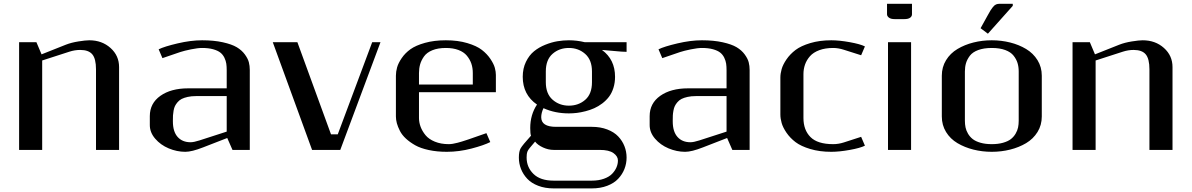

<svg xmlns="http://www.w3.org/2000/svg" viewBox="-20 -812 6454 1040"><path d="M83.5 0V-583.5H177.2L205.1 -517.6L336.4 -569.8Q366.2 -581.5 404.8 -587.6Q443.4 -593.8 463.4 -593.8Q532.2 -593.8 578.6 -552.2Q625 -510.7 625 -448.7V0H500V-436.5Q500 -493.7 480 -517.6Q460 -541.5 414.6 -541.5Q385.3 -541.5 356.4 -532.2L208.5 -484.4V0Z M1074.7 -552.2Q1051.3 -552.2 1014.6 -544.7Q978 -537.1 957 -530.3L859.9 -497.1L839.4 -544.9Q870.1 -560.1 941.7 -576.9Q1013.2 -593.8 1074.7 -593.8Q1138.7 -593.8 1187 -583Q1235.4 -572.3 1262.5 -556.2Q1289.6 -540 1306.2 -517.3Q1322.8 -494.6 1327.9 -474.9Q1333 -455.1 1333 -433.1V0H1239.3L1210.9 -64.5L1080.1 -13.7Q1019 10.3 983.9 10.3Q938 10.3 893.8 -8.3Q849.6 -26.9 820.6 -60.8Q791.5 -94.7 791.5 -134.3V-183.1Q791.5 -252.4 848.9 -293Q906.2 -333.5 999.5 -333.5H1208V-431.2Q1208 -451.7 1205.8 -467Q1203.6 -482.4 1195.6 -499.3Q1187.5 -516.1 1173.6 -527.1Q1159.7 -538.1 1134.5 -545.2Q1109.4 -552.2 1074.7 -552.2ZM1208 -291.5H1041.5Q1016.6 -291.5 996.8 -287.1Q977.1 -282.7 964.1 -276.1Q951.2 -269.5 941.9 -258.5Q932.6 -247.6 927.7 -237.5Q922.9 -227.5 920.2 -212.4Q917.5 -197.3 917 -186.8Q916.5 -176.3 916.5 -160.6V-154.3Q916.5 -99.1 942.1 -70.3Q967.8 -41.5 1012.2 -41.5Q1029.8 -41.5 1060.1 -51.3L1208 -99.1Z M1823.2 0H1670.4Q1670.4 0 1457.5 -583.5H1590.8L1772.9 -84.5H1809.6L1996.1 -583.5H2041Z M2410.6 -31.2Q2420.9 -31.2 2433.1 -33.2Q2445.3 -35.2 2458.7 -38.8Q2472.2 -42.5 2481.4 -45.2Q2490.7 -47.9 2503.2 -52.2Q2515.6 -56.6 2518.1 -57.1L2614.7 -90.8L2635.7 -42.5Q2601.1 -24.9 2533.9 -7.3Q2466.8 10.3 2400.4 10.3Q2346.7 10.3 2302.5 0.7Q2258.3 -8.8 2229.2 -25.1Q2200.2 -41.5 2179 -61Q2157.7 -80.6 2146.2 -103Q2134.8 -125.5 2129.6 -144.5Q2124.5 -163.6 2124.5 -181.2V-401.9Q2124.5 -423.8 2130.9 -446.8Q2137.2 -469.7 2155.8 -497.1Q2174.3 -524.4 2203.1 -545.2Q2231.9 -565.9 2281.7 -579.8Q2331.5 -593.8 2395 -593.8Q2460.4 -593.8 2511.2 -578.6Q2562 -563.5 2590.1 -541.7Q2618.2 -520 2636.5 -492.7Q2654.8 -465.3 2660.4 -444.3Q2666 -423.3 2666 -406.2V-312.5H2249.5V-172.9Q2249.5 -148.9 2258.3 -125.2Q2267.1 -101.6 2284.9 -79.8Q2302.7 -58.1 2335.4 -44.7Q2368.2 -31.2 2410.6 -31.2ZM2249.5 -354H2541V-416.5Q2541 -444.3 2533 -467.8Q2524.9 -491.2 2508.5 -510.7Q2492.2 -530.3 2463.1 -541.3Q2434.1 -552.2 2395 -552.2Q2352.1 -552.2 2321.8 -539.8Q2291.5 -527.3 2276.6 -506.1Q2261.7 -484.9 2255.6 -463.1Q2249.5 -441.4 2249.5 -416.5Z M2832.5 41.5Q2832.5 93.8 2869.6 130.1Q2906.7 166.5 2979 166.5H3185.5Q3222.7 166.5 3251.2 156.2Q3279.8 146 3295.7 129.4Q3311.5 112.8 3319.3 94.5Q3327.1 76.2 3327.1 57.1Q3327.1 34.7 3303 17.3Q3278.8 0 3229 0H2979Q2950.2 0 2921.4 -13.2Q2892.6 -26.4 2878.4 -44.9Q2874.5 -40 2867.2 -31.7Q2859.9 -23.4 2857.7 -20.5Q2855.5 -17.6 2850.6 -12Q2845.7 -6.3 2844.5 -4.2Q2843.3 -2 2840.3 2.2Q2837.4 6.3 2836.9 9Q2836.4 11.7 2835 15.4Q2833.5 19 2833.5 22.9Q2833.5 26.9 2833 31Q2832.5 35.2 2832.5 41.5ZM2936.5 -366.7Q2936.5 -304.2 2973.1 -272Q3009.8 -239.7 3061.5 -239.7Q3113.8 -239.7 3150.1 -271.5Q3186.5 -303.2 3186.5 -366.7V-424.8Q3186.5 -487.3 3149.9 -519.8Q3113.3 -552.2 3061.5 -552.2Q3009.3 -552.2 2972.9 -520.3Q2936.5 -488.3 2936.5 -424.8ZM2811.5 -396Q2811.5 -441.4 2828.9 -477.1Q2846.2 -512.7 2872.6 -534.2Q2898.9 -555.7 2933.6 -569.6Q2968.3 -583.5 2999.5 -588.6Q3030.8 -593.8 3061.5 -593.8Q3104.5 -593.8 3147 -583.5H3374V-531.2Q3353 -531.2 3304.9 -535.9Q3256.8 -540.5 3240.7 -541.5Q3311.5 -489.7 3311.5 -396Q3311.5 -363.3 3302.5 -335.2Q3293.5 -307.1 3278.3 -287.4Q3263.2 -267.6 3242.2 -251.7Q3221.2 -235.8 3198.7 -225.8Q3176.3 -215.8 3151.4 -209.5Q3126.5 -203.1 3104.5 -200.4Q3082.5 -197.8 3061.5 -197.8Q2985.8 -197.8 2923.8 -226.1Q2911.6 -200.2 2911.6 -177.2Q2911.6 -125 2991.7 -125H3185.5Q3232.4 -125 3269.3 -110.8Q3306.2 -96.7 3328.6 -73Q3351.1 -49.3 3362.5 -20Q3374 9.3 3374 41.5Q3374 73.7 3362.5 103Q3351.1 132.3 3328.6 156.2Q3306.2 180.2 3269.3 194.3Q3232.4 208.5 3185.5 208.5H2979Q2932.1 208.5 2895.3 194.3Q2858.4 180.2 2835.9 156.2Q2813.5 132.3 2802 103Q2790.5 73.7 2790.5 41.5Q2790.5 7.8 2800.5 -9.3Q2810.5 -26.4 2856.4 -77.1Q2852.1 -85.9 2852.1 -118.7Q2852.1 -190.4 2888.7 -245.6Q2811.5 -298.8 2811.5 -396Z M3782.2 -552.2Q3758.8 -552.2 3722.2 -544.7Q3685.5 -537.1 3664.6 -530.3L3567.4 -497.1L3546.9 -544.9Q3577.6 -560.1 3649.2 -576.9Q3720.7 -593.8 3782.2 -593.8Q3846.2 -593.8 3894.5 -583Q3942.9 -572.3 3970 -556.2Q3997.1 -540 4013.7 -517.3Q4030.3 -494.6 4035.4 -474.9Q4040.5 -455.1 4040.5 -433.1V0H3946.8L3918.5 -64.5L3787.6 -13.7Q3726.6 10.3 3691.4 10.3Q3645.5 10.3 3601.3 -8.3Q3557.1 -26.9 3528.1 -60.8Q3499 -94.7 3499 -134.3V-183.1Q3499 -252.4 3556.4 -293Q3613.8 -333.5 3707 -333.5H3915.5V-431.2Q3915.5 -451.7 3913.3 -467Q3911.1 -482.4 3903.1 -499.3Q3895 -516.1 3881.1 -527.1Q3867.2 -538.1 3842 -545.2Q3816.9 -552.2 3782.2 -552.2ZM3915.5 -291.5H3749Q3724.1 -291.5 3704.3 -287.1Q3684.6 -282.7 3671.6 -276.1Q3658.7 -269.5 3649.4 -258.5Q3640.1 -247.6 3635.3 -237.5Q3630.4 -227.5 3627.7 -212.4Q3625 -197.3 3624.5 -186.8Q3624 -176.3 3624 -160.6V-154.3Q3624 -99.1 3649.7 -70.3Q3675.3 -41.5 3719.7 -41.5Q3737.3 -41.5 3767.6 -51.3L3915.5 -99.1Z M4207 -391.6Q4207 -413.6 4213.9 -437.7Q4220.7 -461.9 4240.2 -490.5Q4259.8 -519 4289.1 -541.3Q4318.4 -563.5 4368.9 -578.6Q4419.4 -593.8 4482.9 -593.8Q4526.4 -593.8 4583.3 -583.5Q4640.1 -573.2 4665 -560.5L4644.5 -512.7L4550.8 -542.5Q4520.5 -552.2 4493.2 -552.2Q4450.2 -552.2 4418 -540.3Q4385.7 -528.3 4367.4 -507.6Q4349.1 -486.8 4340.6 -462.4Q4332 -438 4332 -410.6V-172.9Q4332 -107.9 4370.1 -69.6Q4408.2 -31.2 4493.2 -31.2Q4522 -31.2 4550.8 -40.5L4644.5 -70.8L4665 -22.9Q4640.1 -10.3 4583.3 0Q4526.4 10.3 4482.9 10.3Q4419.4 10.3 4368.9 -4.9Q4318.4 -20 4289.1 -42.2Q4259.8 -64.5 4240.2 -93Q4220.7 -121.6 4213.9 -145.8Q4207 -169.9 4207 -191.9Z M4784.7 -791.5H4919.9V-734.4Q4919.9 -723.6 4909.9 -716.1Q4899.9 -708.5 4878.4 -708.5H4826.2Q4805.2 -708.5 4794.9 -716.6Q4784.7 -724.6 4784.7 -734.4ZM4790 0V-583.5H4915V0Z M5465.8 -780.3 5331.1 -629.4 5291.5 -659.2 5330.1 -729Q5341.3 -749 5345.7 -756.3Q5350.1 -763.7 5358.6 -774.2Q5367.2 -784.7 5375.5 -788.1Q5383.8 -791.5 5395 -791.5H5465.8ZM5206.5 -158.2Q5206.5 -138.7 5210 -121.8Q5213.4 -105 5223.4 -87.9Q5233.4 -70.8 5249 -58.6Q5264.6 -46.4 5291 -38.8Q5317.4 -31.2 5352.1 -31.2Q5386.7 -31.2 5413.3 -38.8Q5439.9 -46.4 5455.6 -58.6Q5471.2 -70.8 5481.2 -87.9Q5491.2 -105 5494.6 -121.8Q5498 -138.7 5498 -158.2V-424.8Q5498 -449.7 5491.7 -470.5Q5485.4 -491.2 5470.2 -510.5Q5455.1 -529.8 5425 -541Q5395 -552.2 5352.1 -552.2Q5309.1 -552.2 5278.8 -541Q5248.5 -529.8 5233.6 -510.3Q5218.8 -490.7 5212.6 -470.2Q5206.5 -449.7 5206.5 -424.8ZM5081.5 -181.2V-401.9Q5081.5 -448.7 5104.5 -486.1Q5127.4 -523.4 5166.3 -546.6Q5205.1 -569.8 5252.7 -581.8Q5300.3 -593.8 5352.1 -593.8Q5403.8 -593.8 5451.7 -581.8Q5499.5 -569.8 5538.1 -546.6Q5576.7 -523.4 5599.9 -486.1Q5623 -448.7 5623 -401.9V-181.2Q5623 -134.3 5599.9 -96.9Q5576.7 -59.6 5538.1 -36.6Q5499.5 -13.7 5451.7 -1.7Q5403.8 10.3 5352.1 10.3Q5300.3 10.3 5252.7 -1.7Q5205.1 -13.7 5166.3 -36.6Q5127.4 -59.6 5104.5 -96.9Q5081.5 -134.3 5081.5 -181.2Z M5789.6 0V-583.5H5883.3L5911.1 -517.6L6042.5 -569.8Q6072.3 -581.5 6110.8 -587.6Q6149.4 -593.8 6169.4 -593.8Q6238.3 -593.8 6284.7 -552.2Q6331.1 -510.7 6331.1 -448.7V0H6206.1V-436.5Q6206.1 -493.7 6186 -517.6Q6166 -541.5 6120.6 -541.5Q6091.3 -541.5 6062.5 -532.2L5914.6 -484.4V0Z"/></svg>

Font: Resagnicto
Style: Bold
Weight: 700
Version: Version 0.9991